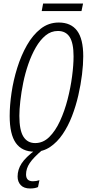

<svg xmlns="http://www.w3.org/2000/svg" viewBox="-20 -852 510 1091"><path d="M176 10Q105 10 70 -39.5Q35 -89 35 -193Q35 -253 45.5 -324.5Q56 -396 78 -466.5Q100 -537 133 -595Q166 -653 211 -688.5Q256 -724 314 -724Q383 -724 418 -677.5Q453 -631 453 -532Q453 -486 446 -428.5Q439 -371 425 -310Q411 -249 389 -192Q367 -135 336 -89.5Q305 -44 265 -17Q225 10 176 10ZM180 -39Q225 -39 260 -73.5Q295 -108 321 -164.5Q347 -221 364 -287Q381 -353 389.5 -417.5Q398 -482 398 -532Q398 -607 376 -641.5Q354 -676 309 -676Q270 -676 239 -650.5Q208 -625 183.5 -582.5Q159 -540 141 -488Q123 -436 112 -382Q101 -328 95.5 -278.5Q90 -229 90 -194Q90 -112 113 -75.5Q136 -39 180 -39ZM217 -789 225 -832H452L443 -789ZM151 219Q116 219 98 200Q80 181 80 151Q80 112 102.5 77Q125 42 181 0H221Q170 43 149 74.5Q128 106 128 139Q128 178 167 178Q176 178 185.5 176.5Q195 175 204 172L196 211Q187 215 176 217Q165 219 151 219Z"/></svg>

Font: Noto Sans ExtraCondensed Light
Style: Italic
Weight: 300
Width: 2
Italic angle: -12°
Designer: Monotype Design Team
Foundry: Monotype Imaging Inc.
Version: Version 2.013; ttfautohint (v1.8.4.7-5d5b)